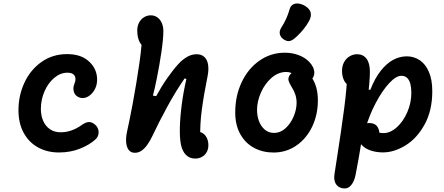

<svg xmlns="http://www.w3.org/2000/svg" viewBox="-20 -854 2520 1090"><path d="M84.8 -228.4Q84.8 -312.1 119 -385.2Q153.1 -458.3 215.9 -502.5Q278.7 -546.8 360.6 -546.8Q435 -546.8 478.1 -511.2Q521.2 -475.8 529.3 -426.2Q537.3 -376.6 513.7 -339Q495.8 -311.8 472.2 -302Q448.8 -292.3 426.8 -302.2Q405.4 -311.5 399.1 -333.6Q392.8 -355.8 402.8 -379.2Q409.6 -395.8 408.2 -409.8Q406.9 -423.8 395.8 -432.5Q384.8 -441.3 362.8 -441.3Q323.4 -441.3 288.6 -412.5Q253.8 -383.6 232.9 -336.1Q212 -288.6 212 -235.6Q212 -198.9 224.8 -168.7Q237.7 -138.5 263.1 -120.8Q288.6 -103 323.9 -103Q356.2 -103 386.4 -113.8Q416.6 -124.6 443.7 -144.1Q467.5 -161.1 485.8 -161.2Q504.2 -161.4 523.1 -143.3Q533.5 -132.9 537.7 -118.4Q541.9 -103.8 538 -88.8Q534.2 -73.8 521.6 -62.2Q487.4 -31.3 433.6 -9.9Q379.8 11.6 314.8 11.6Q248.5 11.6 196.4 -16.9Q144.2 -45.4 114.5 -99.8Q84.8 -154.2 84.8 -228.4Z M1007.3 -32.6Q999.8 -69.1 1001.1 -129.4Q1002.5 -189.8 1012 -262Q1021.5 -334.2 1038.2 -405.6L1028.2 -408.9Q979.2 -338.4 931.6 -251.5Q884 -164.6 845.2 -82.3Q830.8 -52.2 815.7 -31.2Q800.6 -10.2 783.3 1.6Q766 13.4 746.2 13.4Q722.2 13.4 710 -3.6Q697.8 -20.6 696 -48.3Q694.2 -76 701.7 -109Q707.8 -135.7 715.8 -175.6Q723.8 -215.6 733.2 -264.5Q755.8 -387.2 771.3 -495.3Q786.8 -603.4 786.8 -664.5L814.8 -585.8Q796.6 -585.8 784.2 -599Q771.8 -612.2 765.5 -634Q759.1 -655.7 759.1 -680.5Q759.1 -705.8 769.5 -725.5Q779.8 -745.2 797.5 -756.1Q815.2 -767 835.8 -767Q857 -767 873.2 -755.5Q889.4 -744.1 898.4 -723.7Q907.4 -703.2 907.4 -677.5Q907.4 -634.6 896.5 -559.7Q885.5 -484.8 871 -412.7Q856.6 -340.7 848 -311.2L866.8 -308.3Q895.9 -362.2 929 -409.7Q962 -457.2 993 -491Q1016.4 -516.4 1042.4 -531.2Q1068.3 -546.1 1095.8 -546.1Q1124.4 -546.1 1140.9 -530Q1157.4 -513.8 1161.5 -485.6Q1165.6 -457.4 1158.4 -421.2Q1137 -315.9 1125.7 -230.9Q1114.3 -145.8 1117.2 -66.2L1101.2 -106.1Q1120.3 -106.1 1134.4 -95.5Q1148.5 -84.9 1155.8 -67.5Q1163 -50 1163 -30Q1163 -7.2 1153.2 10Q1143.5 27.2 1126.4 36.7Q1109.3 46.2 1088.3 46.2Q1056.8 46.2 1036 25.7Q1015.2 5.2 1007.3 -32.6Z M1315.4 -215.8Q1315.4 -309.6 1351.9 -387.1Q1388.4 -464.6 1452.9 -509.7Q1517.3 -554.8 1597.8 -554.8Q1636.9 -554.8 1673.4 -541.8Q1709.8 -528.8 1734.5 -503.8Q1749.2 -488.9 1757.1 -472.2Q1764.9 -455.4 1764.3 -439.1Q1763.8 -422.8 1754.3 -409.3Q1744.5 -395.4 1732.6 -393.7Q1720.7 -391.9 1708.6 -397.5Q1696.5 -403 1677.9 -415.2Q1676.4 -416.5 1674.7 -417.4L1668.6 -421.4Q1651.2 -432.6 1636.1 -439Q1621 -445.5 1605.6 -445.5Q1560.4 -445.5 1522.3 -412.7Q1484.2 -379.8 1461.7 -329.4Q1439.2 -278.9 1439.2 -229.5Q1439.2 -195.8 1450.4 -166Q1461.6 -136.2 1483.5 -117.8Q1505.3 -99.4 1536.5 -99.4Q1571.7 -99.4 1600.8 -125.8Q1629.9 -152.2 1646.8 -192.2Q1663.8 -232.3 1663.8 -270.9Q1663.8 -294.6 1656.8 -316.5Q1649.8 -338.5 1636.2 -359.2Q1621.5 -383.6 1618.2 -396.5Q1614.8 -409.3 1622.5 -423.6Q1632.3 -441.9 1653.5 -448Q1674.7 -454.2 1696.9 -449.6Q1719.2 -445 1730.1 -434.7Q1746.5 -420.9 1758.7 -399.2Q1770.8 -377.6 1777.7 -348.4Q1784.6 -319.2 1784.6 -284.2Q1784.6 -203.2 1752.5 -135.5Q1720.3 -67.8 1662.8 -27.9Q1605.3 11.9 1532.7 11.9Q1471.8 11.9 1422.4 -14.5Q1373 -40.9 1344.2 -92.5Q1315.4 -144.1 1315.4 -215.8ZM1664.6 -646.8Q1687.7 -668.2 1705.3 -690.7Q1722.9 -713.1 1735.2 -735.8Q1749.4 -763.2 1743.3 -784.3Q1737.2 -805.4 1710.7 -821.2Q1692.4 -831.6 1674.1 -833.8Q1655.8 -836 1642.1 -827.7Q1628.5 -819.4 1623.8 -800.1Q1607.8 -744.5 1577.5 -698.2Q1564.2 -677.5 1569 -658.8Q1573.8 -640 1594.8 -627.6Q1607.8 -620.1 1619 -620.6Q1630.3 -621.2 1640.6 -627.6Q1650.9 -634 1664.6 -646.8Z M2014.8 -79.4Q2014.8 -101.9 2021.5 -118.9Q2028.1 -135.8 2042 -145.7Q2055.9 -155.5 2076 -155.5Q2097.3 -155.5 2110.7 -146.4Q2124.1 -137.3 2130.1 -118.5Q2136.2 -99.6 2135.4 -70.1H2075V-130.2L2079.5 -126.7Q2095.5 -114.3 2114.7 -106.4Q2133.8 -98.4 2157 -98.4Q2196.2 -98.4 2233 -131.7Q2269.9 -165 2292.6 -218Q2315.2 -270.9 2315.2 -326.6Q2315.2 -355.7 2309.8 -377.3Q2304.2 -398.9 2291.8 -411.3Q2279.3 -423.7 2258.7 -423.7Q2228.1 -423.7 2188.8 -381.1Q2149.6 -338.6 2112.8 -268.9Q2076.1 -199.2 2054 -121.9H2007.7L2038.6 -344.5H2082.5Q2107.5 -408.8 2140.8 -451.3Q2174.2 -493.8 2211.6 -514Q2249 -534.2 2289.1 -534.2Q2329.4 -534.2 2362.2 -512.7Q2395 -491.2 2414.5 -446.8Q2434.1 -402.5 2434.1 -336.4Q2434.1 -226.1 2390.5 -147.2Q2347 -68.2 2282.1 -28.5Q2217.2 11.2 2154.6 11.2Q2116.5 11.2 2084.8 0.6Q2053.2 -9.9 2034 -30.4Q2014.8 -50.9 2014.8 -79.4ZM1879.2 132.1Q1886.7 85.8 1892.4 46.8Q1917.2 -111.2 1933.7 -236.4Q1950.2 -361.7 1951.2 -440.3L1970 -364.2Q1942.8 -375.2 1932.2 -399.3Q1921.7 -423.3 1921.7 -450.4Q1921.7 -480.8 1934 -502.4Q1946.2 -523.9 1966 -535Q1985.8 -546.2 2007.1 -546.2Q2041.2 -546.2 2060.5 -521Q2079.9 -495.9 2079.9 -447.1Q2079.9 -392.2 2066.1 -283Q2052.3 -173.8 2033.4 -57.3Q2014.5 59.2 1998.9 137.4Q1991.5 175.5 1973.3 197.5Q1955.1 219.4 1927 215.2Q1899.2 211.1 1886.3 189.6Q1873.5 168.1 1879.2 132.1Z"/></svg>

Font: Monaspace Radon Var
Style: Regular
Weight: 400
Designer: Riley Cran and the Lettermatic Team
Version: Version 1.000 (Monaspace Radon Var)